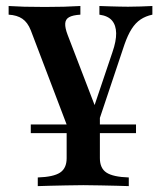

<svg xmlns="http://www.w3.org/2000/svg" viewBox="-20 -437 543 643"><path d="M232.3 56.5 83.1 -335.5Q72.6 -362.1 54.8 -374.2Q37.1 -386.3 8.9 -387.9V-416.9Q33.1 -415.3 61.3 -414.5Q89.5 -413.7 130.6 -413.7Q166.1 -413.7 194 -414.5Q221.8 -415.3 249.2 -416.9V-387.9Q223.4 -386.3 211.3 -379.4Q199.2 -372.6 198.4 -358.1Q197.6 -343.5 206.5 -320.2L303.2 -68.5L285.5 -51.6L356.5 -262.1Q369.4 -299.2 369 -325.8Q368.5 -352.4 355.2 -368.1Q341.9 -383.9 312.9 -387.9V-416.9Q332.3 -416.1 348.8 -415.7Q365.3 -415.3 380.2 -414.9Q395.2 -414.5 408.9 -414.5Q429 -414.5 451.2 -415.3Q473.4 -416.1 490.3 -416.9V-387.9Q467.7 -383.1 450.8 -371.8Q433.9 -360.5 421 -340.3Q408.1 -320.2 396.8 -287.9L281.5 56.5ZM106.5 186.3V157.3Q158.9 155.6 181 141.1Q203.2 126.6 203.2 92.7V-137.9L278.2 5.6L314.5 -87.1V92.7Q314.5 126.6 336.7 141.1Q358.9 155.6 411.3 157.3V186.3Q396 185.5 371 185.1Q346 184.7 316.9 183.9Q287.9 183.1 258.9 183.1Q230.6 183.1 201.2 183.9Q171.8 184.7 147.2 185.1Q122.6 185.5 106.5 186.3ZM83.1 8.9V-20.2H435.5V8.9Z"/></svg>

Font: Playfair
Style: Bold
Weight: 700
Designer: Claus Eggers Sørensen
Foundry: Claus Eggers Sørensen
Version: Version 2.001;gftools[0.9.30]